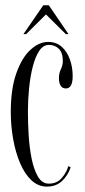

<svg xmlns="http://www.w3.org/2000/svg" viewBox="-20 -682 316 712"><path d="M154 10Q121.5 10 96.5 -13.5Q71.5 -37 54.5 -77Q37.5 -117 28.8 -166.2Q20 -215.5 20 -266.5Q20 -352.5 40.5 -410.2Q61 -468 92.8 -497.2Q124.5 -526.5 158.5 -526.5Q188.5 -526.5 208.8 -508.5Q229 -490.5 239.2 -461.5Q249.5 -432.5 249.5 -400Q249.5 -354 224.5 -354Q211 -354 204.8 -364.5Q198.5 -375 198.5 -392Q198.5 -410 205.8 -425.5Q213 -441 213 -455.5Q213 -486.5 198.2 -501Q183.5 -515.5 161.5 -515.5Q140 -515.5 125.2 -493Q110.5 -470.5 101.2 -433.8Q92 -397 87.8 -353.8Q83.5 -310.5 83.5 -269.5Q83.5 -228.5 86.2 -182Q89 -135.5 97.2 -94.2Q105.5 -53 120.8 -27Q136 -1 161 -1Q192 -1 210.2 -23.2Q228.5 -45.5 233 -66L242 -61.5Q232 -31.5 210 -10.8Q188 10 154 10ZM67 -555.5 140.5 -662.5H161L234 -555.5H224L150.5 -628.5L77 -555.5Z"/></svg>

Font: Imbue 100pt Light
Style: Regular
Weight: 300
Designer: Tyler Finck
Foundry: Etcetera Type Company
Version: Version 1.102; ttfautohint (v1.8.3)